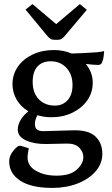

<svg xmlns="http://www.w3.org/2000/svg" viewBox="-20 -805 550 940"><path d="M121 -79Q119 -67 117 -56.5Q115 -46 115 -35Q115 8 156.5 31.5Q198 55 256 55Q324 55 356 25.5Q388 -4 388 -36Q388 -62 367.5 -82.5Q347 -103 306 -102L207 -100Q149 -99 107.5 -117.5Q66 -136 67 -173Q68 -196 81.5 -218.5Q95 -241 119 -260Q82 -282 61.5 -317Q41 -352 41 -395Q42 -443 68.5 -480Q95 -517 140.5 -538.5Q186 -560 244 -560Q290 -560 331 -543L385 -545Q429 -547 452.5 -549Q476 -551 490 -555Q489 -543 487.5 -529.5Q486 -516 481 -503Q476 -487 461 -487Q449 -487 433.5 -488.5Q418 -490 400 -492Q434 -451 434 -400Q434 -352 407.5 -314Q381 -276 335 -253.5Q289 -231 232 -231Q195 -231 163 -241Q158 -232 154.5 -220.5Q151 -209 151 -198Q151 -178 162.5 -170Q174 -162 196 -163L338 -167Q413 -169 447 -137Q481 -105 481 -52Q481 -4 448 34Q415 72 359.5 93.5Q304 115 236 115Q133 115 79 79.5Q25 44 25 -14Q25 -35 36 -53.5Q47 -72 64 -86Q73 -94 86 -90ZM249 -288Q287 -288 311 -314.5Q335 -341 335 -389Q335 -441 305 -473Q275 -505 228 -505Q187 -505 163.5 -479.5Q140 -454 140 -404Q140 -350 170 -319Q200 -288 249 -288ZM105 -758 139 -785 255 -687 371 -785 405 -757 298 -630Q290 -620 282 -615Q274 -610 262 -610H247Q235 -610 227 -615Q219 -620 211 -630Z"/></svg>

Font: Gowun Batang
Style: Bold
Weight: 700
Designer: Yanghee Ryu
Foundry: Yanghee Ryu
Version: Version 2.000